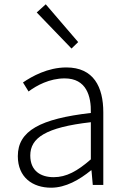

<svg xmlns="http://www.w3.org/2000/svg" viewBox="-20 -861 587 894"><path d="M218 13C286 13 350 -24 404 -68H406L412 0H461V-338C461 -456 416 -547 289 -547C202 -547 128 -505 87 -477L113 -435C150 -463 211 -496 281 -496C382 -496 405 -414 403 -335C168 -308 63 -252 63 -134C63 -35 132 13 218 13ZM230 -36C171 -36 121 -64 121 -137C121 -219 193 -268 403 -292V-119C340 -64 289 -36 230 -36ZM313 -635 344 -665 193 -841 151 -803Z"/></svg>

Font: Source Han Sans SC Light
Style: Regular
Weight: 300
Designer: Ryoko NISHIZUKA (kana & ideographs); Paul D. Hunt (Latin, Greek & Cyrillic); Wenlong ZHANG (bopomofo); Sandoll Communica
Foundry: Adobe Systems Incorporated
Version: Version 1.004;PS 1.004;hotconv 1.0.82;makeotf.lib2.5.63406